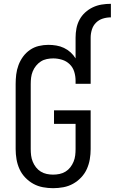

<svg xmlns="http://www.w3.org/2000/svg" viewBox="-20 -978 601 1006"><path d="M376 -781Q376 -805 380.5 -829Q385 -853 396.5 -874.5Q408 -896 426 -912.5Q444 -929 466 -939.5Q488 -950 512 -954Q536 -958 561 -958V-887Q539 -887 518.5 -880.5Q498 -874 483 -859Q468 -844 461.5 -823Q455 -802 455 -781ZM258 8Q232 8 205 3Q178 -2 154.5 -15Q131 -28 112 -48Q93 -68 82 -92.5Q71 -117 66.5 -143.5Q62 -170 62 -197V-538Q62 -563 65 -588Q68 -613 77 -637Q86 -661 101 -681.5Q116 -702 137 -716.5Q158 -731 183 -737Q208 -743 233 -743Q254 -743 275 -739.5Q296 -736 315 -727Q334 -718 349.5 -704Q365 -690 376 -672V-781H455V-539H376V-555Q376 -579 369 -602Q362 -625 345 -641.5Q328 -658 305 -665Q282 -672 259 -672Q242 -672 225 -668.5Q208 -665 194 -656Q180 -647 169 -633.5Q158 -620 151.5 -604Q145 -588 143 -571.5Q141 -555 141 -538V-197Q141 -180 143 -163.5Q145 -147 151.5 -131Q158 -115 168.5 -101.5Q179 -88 193.5 -79Q208 -70 225 -66.5Q242 -63 258 -63Q275 -63 292 -66.5Q309 -70 323.5 -79Q338 -88 348.5 -101.5Q359 -115 365.5 -131Q372 -147 374 -163.5Q376 -180 376 -197V-329H263V-400H455V-197Q455 -170 450.5 -143.5Q446 -117 435 -92.5Q424 -68 405 -48Q386 -28 362.5 -15Q339 -2 312 3Q285 8 258 8Z"/></svg>

Font: Iosevka Pride
Style: Regular
Weight: 400
Monospace: yes
Designer: Belleve Invis
Foundry: Belleve Invis
Version: Version 30.3.1; ttfautohint (v1.8.4)